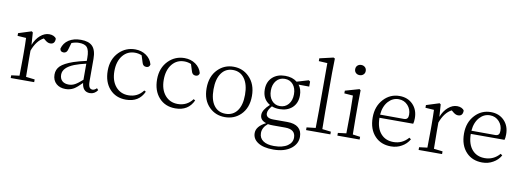

<svg xmlns="http://www.w3.org/2000/svg" viewBox="-75 -1282 5491 2023"><g transform="rotate(10 2670.5 -270.5)"><path d="M45 0V-29L132 -40Q134 -150 134 -227V-281Q134 -372 131 -444L39 -450V-479L178 -523L191 -513L200 -381Q225 -447 270.5 -486Q316 -525 366 -525Q392 -525 412.5 -515.5Q433 -506 441 -490Q441 -431 390 -431Q361 -431 329 -461L316 -471Q241 -432 200 -320V-227Q200 -152 202 -40L296 -29V0Z M632 14Q572 14 534 -19Q493 -55 493 -117Q493 -171 530 -208Q570 -247 665 -280Q725 -300 803 -317V-350Q803 -431 776 -462Q751 -490 690 -490Q652 -490 611 -474L590 -402Q580 -362 546 -362Q510 -362 507 -396Q523 -457 575 -491Q627 -525 705 -525Q789 -525 828 -485Q869 -443 869 -350V-112Q869 -66 881 -47Q892 -29 915 -29Q936 -29 959 -52L975 -34Q943 12 893 12Q816 12 805 -81Q754 -29 721 -9Q681 14 632 14ZM658 -38Q693 -38 724 -55Q754 -71 803 -115V-287Q736 -272 680 -251Q562 -204 562 -128Q562 -84 589 -60Q614 -38 658 -38Z M1279 14Q1170 14 1104 -59.5Q1038 -133 1038 -255Q1038 -377 1114 -454Q1185 -525 1286 -525Q1353 -525 1403.5 -490Q1454 -455 1470 -396Q1464 -363 1431 -363Q1395 -363 1385 -402L1362 -475Q1328 -490 1289 -490Q1209 -490 1159 -429Q1108 -366 1108 -262Q1108 -158 1161 -96Q1213 -36 1296 -36Q1395 -36 1454 -115L1472 -105Q1418 14 1279 14Z M1807 14Q1698 14 1632 -59.5Q1566 -133 1566 -255Q1566 -377 1642 -454Q1713 -525 1814 -525Q1881 -525 1931.5 -490Q1982 -455 1998 -396Q1992 -363 1959 -363Q1923 -363 1913 -402L1890 -475Q1856 -490 1817 -490Q1737 -490 1687 -429Q1636 -366 1636 -262Q1636 -158 1689 -96Q1741 -36 1824 -36Q1923 -36 1982 -115L2000 -105Q1946 14 1807 14Z M2171 -52Q2096 -125 2096 -253.5Q2096 -382 2172 -457Q2240 -525 2338 -525Q2437 -525 2505 -457Q2581 -382 2581 -254Q2581 -126 2505 -52Q2437 14 2337.5 14Q2238 14 2171 -52ZM2462 -82Q2507 -143 2507 -254Q2507 -365 2461.5 -427.5Q2416 -490 2338 -490Q2259 -490 2214.5 -427.5Q2170 -365 2170 -253.5Q2170 -142 2214.5 -82Q2259 -22 2338 -22Q2417 -22 2462 -82Z M2899 262Q2791 262 2733 223Q2677 186 2677 124Q2677 52 2778 1Q2712 -19 2712 -77Q2712 -130 2784 -195Q2702 -242 2702 -347Q2702 -429 2755 -478Q2807 -525 2890 -525Q2969 -525 3018 -485L3142 -522L3158 -511V-457L3044 -458Q3078 -415 3078 -347Q3078 -265 3025 -216Q2973 -169 2890 -169Q2843 -169 2807 -184Q2767 -138 2767 -103Q2767 -50 2847 -50H2995Q3074 -50 3114 -16Q3154 18 3154 82Q3154 155 3091 206Q3020 262 2899 262ZM2900 224Q2992 224 3045 188Q3094 154 3094 101Q3094 12 2983 12H2855Q2821 12 2798 8Q2742 54 2742 112Q2742 167 2785 196Q2826 224 2900 224ZM2888 -201Q2945 -201 2979.5 -242Q3014 -283 3014 -348.5Q3014 -414 2980.5 -453.5Q2947 -493 2891 -493Q2835 -493 2801 -452Q2767 -411 2767 -346.5Q2767 -282 2800.5 -241.5Q2834 -201 2888 -201Z M3205 0V-29L3301 -40Q3303 -158 3303 -227V-734L3211 -739V-769L3358 -803L3373 -795L3370 -641V-227Q3370 -158 3372 -40L3465 -29V0Z M3540 0V-29L3629 -40Q3631 -150 3631 -227V-282Q3631 -365 3628 -444L3535 -451V-480L3685 -523L3698 -513L3696 -376V-227Q3696 -150 3698 -40L3778 -29V0ZM3603 -722Q3603 -747 3619 -762Q3635 -777 3659 -777Q3683 -777 3699.5 -762Q3716 -747 3716 -722Q3716 -698 3699.5 -683Q3683 -668 3659 -668Q3635 -668 3619 -683Q3603 -698 3603 -722Z M4114 14Q4008 14 3943 -54Q3873 -127 3873 -254Q3873 -374 3945 -451Q4014 -525 4114 -525Q4202 -525 4257 -468.5Q4312 -412 4312 -322Q4312 -283 4305 -262H3944Q3945 -150 3999 -91Q4049 -36 4132 -36Q4227 -36 4291 -110L4310 -96Q4280 -44 4229 -16Q4178 14 4114 14ZM4199 -295Q4225 -295 4236 -309Q4246 -321 4246 -348Q4246 -406 4209 -447Q4170 -490 4110 -490Q4047 -490 4001 -440Q3952 -386 3945 -296Z M4409 0V-29L4496 -40Q4498 -150 4498 -227V-281Q4498 -372 4495 -444L4403 -450V-479L4542 -523L4555 -513L4564 -381Q4589 -447 4634.5 -486Q4680 -525 4730 -525Q4756 -525 4776.5 -515.5Q4797 -506 4805 -490Q4805 -431 4754 -431Q4725 -431 4693 -461L4680 -471Q4605 -432 4564 -320V-227Q4564 -152 4566 -40L4660 -29V0Z M5091 14Q4985 14 4920 -54Q4850 -127 4850 -254Q4850 -374 4922 -451Q4991 -525 5091 -525Q5179 -525 5234 -468.5Q5289 -412 5289 -322Q5289 -283 5282 -262H4921Q4922 -150 4976 -91Q5026 -36 5109 -36Q5204 -36 5268 -110L5287 -96Q5257 -44 5206 -16Q5155 14 5091 14ZM5176 -295Q5202 -295 5213 -309Q5223 -321 5223 -348Q5223 -406 5186 -447Q5147 -490 5087 -490Q5024 -490 4978 -440Q4929 -386 4922 -296Z"/></g></svg>

Font: GenRyuMin TW L
Style: Regular
Weight: 300
Version: Version 1.501;PS 1;hotconv 16.6.51;makeotf.lib2.5.65220